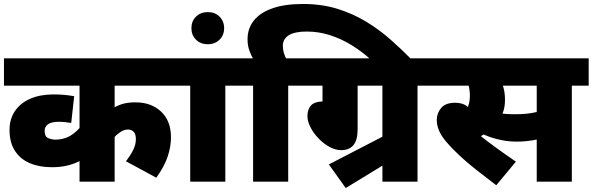

<svg xmlns="http://www.w3.org/2000/svg" viewBox="-20 -916 2988 968"><path d="M884 -484H558V-328L545 -368Q571 -384 598 -392Q625 -400 663 -400Q743 -400 792.5 -353Q842 -306 842 -224Q842 -177 825.5 -127Q809 -77 768 -20L615 -103Q638 -133 651.5 -160Q665 -187 665 -214Q665 -241 653.5 -252Q642 -263 625 -263Q606 -263 586.5 -250Q567 -237 553 -221L558 -241V0H381V-175L435 -137Q404 -115 375 -101Q346 -87 313.5 -80Q281 -73 241 -73Q178 -73 130 -93.5Q82 -114 55 -156Q28 -198 28 -261Q28 -315 55 -355.5Q82 -396 132 -418Q182 -440 250 -440Q281 -440 306 -437.5Q331 -435 354 -431L339 -296Q327 -298 311 -300Q295 -302 275 -302Q241 -302 223 -290Q205 -278 205 -257Q205 -227 223.5 -219.5Q242 -212 258 -212Q311 -212 350 -242Q389 -272 409 -308L381 -190V-484H0V-622H884Z M1116 -484V0H939V-484H869V-622H1201V-484Z M945 -774Q945 -809 968 -832Q991 -855 1028 -855Q1064 -855 1087 -832Q1110 -809 1110 -774Q1110 -739 1087 -716Q1064 -693 1028 -693Q991 -693 968 -716Q945 -739 945 -774Z M1507 -896Q1602 -896 1681 -871.5Q1760 -847 1826.5 -806.5Q1893 -766 1949.5 -716Q2006 -666 2056 -615H1850Q1803 -658 1750 -690Q1697 -722 1641 -739.5Q1585 -757 1527 -757Q1465 -757 1435.5 -738Q1406 -719 1406 -685Q1406 -666 1411.5 -648Q1417 -630 1426 -615H1259Q1246 -636 1237 -661.5Q1228 -687 1228 -718Q1228 -772 1259.5 -812Q1291 -852 1353.5 -874Q1416 -896 1507 -896ZM1256 -484H1186V-622H1518V-484H1433V0H1256Z M1783 -484V-265Q1783 -210 1762 -184.5Q1741 -159 1700 -159Q1671 -159 1641 -175.5Q1611 -192 1586 -218Q1561 -244 1545.5 -274Q1530 -304 1530 -331Q1530 -364 1548 -384.5Q1566 -405 1619 -405L1606 -402V-484H1503V-622H2170V-484H2085V0H1908V-484ZM1723 32 1638 -87 1945 -246 1964 -115Z M2500 -484 2499 -525Q2510 -503 2518 -475.5Q2526 -448 2526 -411Q2526 -374 2514 -345Q2502 -316 2485 -295L2466 -275Q2447 -258 2425 -242.5Q2403 -227 2378 -217L2395 -237Q2433 -206 2483.5 -169.5Q2534 -133 2581 -101L2482 18Q2429 -22 2381.5 -59.5Q2334 -97 2295.5 -133Q2257 -169 2229 -202Q2204 -232 2193 -258.5Q2182 -285 2182 -311Q2182 -345 2204 -371.5Q2226 -398 2275 -398Q2309 -398 2332 -382.5Q2355 -367 2374.5 -340Q2394 -313 2414 -280L2309 -327Q2323 -345 2332 -361.5Q2341 -378 2345 -395.5Q2349 -413 2349 -432Q2349 -460 2342.5 -486.5Q2336 -513 2322 -530L2421 -484H2155V-622H2628V-484ZM2863 -484V0H2686V-484H2587V-622H2948V-484ZM2575 -340Q2606 -340 2633 -342.5Q2660 -345 2689.5 -352Q2719 -359 2756 -372V-233Q2713 -217 2670.5 -209.5Q2628 -202 2587 -202Q2548 -202 2513.5 -208.5Q2479 -215 2451 -225Q2423 -235 2402 -245L2416 -363Q2447 -355 2471 -350Q2495 -345 2519.5 -342.5Q2544 -340 2575 -340Z"/></svg>

Font: Noto Sans Devanagari Black
Style: Regular
Weight: 900
Version: Version 2.003